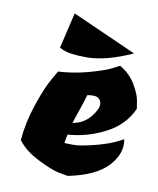

<svg xmlns="http://www.w3.org/2000/svg" viewBox="-71 -605 574 699"><g transform="rotate(10 216.0 -255.5)"><path d="M194 -78Q205 -77 228 -77Q251 -77 298 -88.5Q345 -100 376 -114L406 -129Q408 -119 408 -110Q408 -71 374 -32Q330 17 227 38Q212 36 188.5 31Q165 26 113.5 0.5Q62 -25 36 -61Q41 -125 63.5 -192.5Q86 -260 106 -295L126 -330Q182 -333 237 -348Q292 -363 318 -376L345 -390Q382 -369 403.5 -333Q425 -297 428 -272L432 -246Q404 -183 338 -149Q272 -115 200 -110Q197 -97 194 -78ZM285 -205Q298 -225 298 -238Q298 -251 289.5 -258.5Q281 -266 269 -266Q257 -266 246 -264Q239 -239 210 -155Q257 -162 285 -205ZM387 -443Q290 -399 219 -399Q155 -399 128 -412L118 -417L149 -549Z"/></g></svg>

Font: Ceviche One
Style: Regular
Weight: 400
Version: Version 1.002